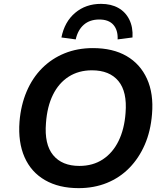

<svg xmlns="http://www.w3.org/2000/svg" viewBox="-20 -964 854 994"><path d="M387 10Q285 10 213 -31.5Q141 -73 107 -150.5Q73 -228 81 -334Q88 -420 118 -490.5Q148 -561 198 -611Q248 -661 314.5 -688Q381 -715 461 -715Q564 -715 635 -674Q706 -633 741 -556Q776 -479 767 -373Q760 -285 729.5 -215Q699 -145 649.5 -94.5Q600 -44 533.5 -17Q467 10 387 10ZM391 -105Q461 -105 512.5 -139Q564 -173 594 -234.5Q624 -296 630 -379Q639 -489 593 -544.5Q547 -600 456 -600Q387 -600 335.5 -567Q284 -534 254 -473Q224 -412 218 -327Q209 -217 255 -161Q301 -105 391 -105ZM372 -760 298 -770Q314 -851 369 -897.5Q424 -944 503 -944Q555 -944 592.5 -923Q630 -902 649.5 -862.5Q669 -823 666 -770L589 -760Q591 -808 567 -835.5Q543 -863 494 -863Q445 -863 414 -836Q383 -809 372 -760Z"/></svg>

Font: Nunito Sans 9pt
Style: Bold Italic
Weight: 700
Italic angle: -9°
Version: Version 3.101;gftools[0.9.27]